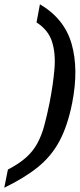

<svg xmlns="http://www.w3.org/2000/svg" viewBox="-41 -737 373 899"><path d="M297 -255Q276 -149 238 -77.5Q200 -6 137 45Q74 96 -21 142L-4 57Q48 30 81 0.5Q114 -29 134 -66Q154 -103 166.5 -149.5Q179 -196 191 -255Q208 -342 214 -414.5Q220 -487 202.5 -542Q185 -597 130 -632L146 -717Q261 -649 294.5 -531Q328 -413 297 -255Z"/></svg>

Font: Lisu Bosa ExtraBold
Style: Italic
Weight: 800
Italic angle: -19°
Designer: David Morse, Annie Olsen, Victor Gaultney, Frank Grießhammer (Latin)
Foundry: SIL International
Version: Version 2.000